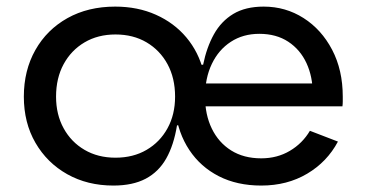

<svg xmlns="http://www.w3.org/2000/svg" viewBox="-20 -566 1135 596"><path d="M332 10Q251.5 10 188.8 -25.2Q126 -60.5 90 -122.8Q54 -185 54 -266Q54 -347.5 89.8 -410.8Q125.5 -474 189.5 -509.8Q253.5 -545.5 337.5 -545.5Q407.5 -545.5 464 -520.2Q520.5 -495 558.5 -449.8Q596.5 -404.5 611.5 -344.5L543 -177H529.5Q519.5 -115.5 496 -74Q472.5 -32.5 432.2 -11.2Q392 10 332 10ZM338.5 -76.5Q393.5 -76.5 435 -100.8Q476.5 -125 500 -167.8Q523.5 -210.5 523.5 -266Q523.5 -323.5 500 -366.8Q476.5 -410 435 -434.5Q393.5 -459 338.5 -459Q284 -459 242.5 -434.5Q201 -410 177.5 -366.8Q154 -323.5 154 -266Q154 -210.5 177.5 -167.8Q201 -125 242.5 -100.8Q284 -76.5 338.5 -76.5ZM791 10Q716 10 659.2 -19Q602.5 -48 567.8 -100.2Q533 -152.5 524.5 -221.5L596 -365H610.5Q621.5 -419 644 -459.5Q666.5 -500 704.2 -522.8Q742 -545.5 798.5 -545.5Q866.5 -545.5 922.2 -510Q978 -474.5 1011 -411.5Q1044 -348.5 1044 -266Q1044 -259 1044 -251.2Q1044 -243.5 1043 -236H949Q950 -243.5 950.5 -252.2Q951 -261 951 -273Q951 -327.5 931.5 -369.8Q912 -412 874.8 -436.5Q837.5 -461 785 -461Q734.5 -461 696.5 -436.2Q658.5 -411.5 637.5 -367.5Q616.5 -323.5 616.5 -266Q616.5 -210 637.5 -166.8Q658.5 -123.5 697.5 -99Q736.5 -74.5 791 -74.5Q840.5 -74.5 879.8 -97.8Q919 -121 942 -160L1029 -126.5Q995.5 -63.5 933.5 -26.8Q871.5 10 791 10ZM581 -236V-307H1014L1043 -236Z"/></svg>

Font: Hepta Slab Medium
Style: Regular
Weight: 500
Designer: Michael LaGattuta
Foundry: Michael LaGattuta
Version: Version 1.102